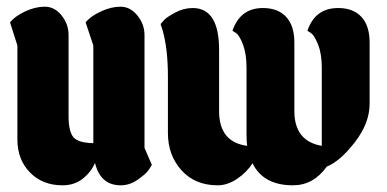

<svg xmlns="http://www.w3.org/2000/svg" viewBox="-20 -554 1157 574"><path d="M412 -449V-112L434 -61Q430 -54 423 -44Q416 -34 392 -17Q368 0 341 0Q280 0 264 -67Q252 -39 227 -19.5Q202 0 167 0Q107 0 69.5 -38.5Q32 -77 32 -137V-418L10 -487Q24 -505 54.5 -519.5Q85 -534 114 -534Q143 -534 164 -508Q185 -482 185 -449V-206Q185 -163 198.5 -145Q212 -127 259 -126V-418L236 -487Q250 -505 281 -519.5Q312 -534 340.5 -534Q369 -534 390.5 -508Q412 -482 412 -449Z M675 -462Q698 -530 766 -530Q811 -530 835.5 -503.5Q860 -477 860 -427V-222Q860 -132 942 -118V-351Q942 -393 931 -420.5Q920 -448 910 -455L899 -462Q922 -530 991 -530Q1036 -530 1060.5 -503.5Q1085 -477 1085 -427V-244Q1085 -186 1041 -129Q997 -72 957 -56Q917 0 856 0Q767 0 735 -66Q718 -39 689 -19.5Q660 0 631 0Q563 0 522.5 -45Q482 -90 482 -156V-325Q482 -408 466 -464L460 -482Q464 -487 471.5 -495Q479 -503 504 -516.5Q529 -530 556 -530Q635 -530 635 -405V-222Q635 -129 719 -118Q717 -128 717 -153V-351Q717 -393 706.5 -420.5Q696 -448 686 -455Z"/></svg>

Font: Chela One
Style: Regular
Weight: 400
Designer: Miguel Hernandez
Foundry: LatinoType
Version: Version 1.001